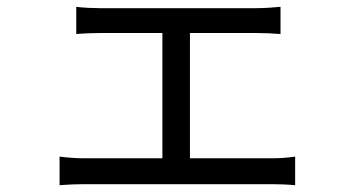

<svg xmlns="http://www.w3.org/2000/svg" viewBox="-20 -537 1040 564"><path d="M155 -77V7C179 5 205 4 227 4H780C796 4 827 5 847 7V-77C827 -74 804 -72 780 -72H538V-440H733C756 -440 782 -439 804 -437V-517C783 -515 758 -513 733 -513H273C257 -513 225 -514 204 -517V-437C225 -439 257 -440 273 -440H457V-72H227C204 -72 178 -74 155 -77Z"/></svg>

Font: ChiuKong Gothic CL
Style: Regular
Weight: 400
Designer: Ryoko NISHIZUKA 西塚涼子 (kana, bopomofo & ideographs); Paul D. Hunt (Latin, Greek & Cyrillic); Sandoll Communications 산돌커뮤니
Foundry: Adobe
Version: Version 1.300